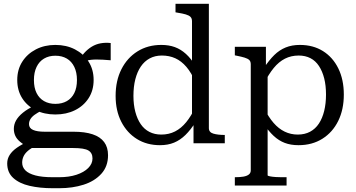

<svg xmlns="http://www.w3.org/2000/svg" viewBox="-20 -756 1880 1013"><path d="M564 -438Q520 -442 489 -442Q458 -442 438 -436Q418 -430 405 -412L392 -427Q406 -456 424.5 -476.5Q443 -497 464.5 -510Q486 -523 511 -527.5Q536 -532 564 -529ZM272 -152Q214 -152 168.5 -174.5Q123 -197 97 -238Q71 -279 71 -334Q71 -389 97.5 -430.5Q124 -472 169.5 -495.5Q215 -519 272 -519Q330 -519 375.5 -495.5Q421 -472 447.5 -430.5Q474 -389 474 -334Q474 -279 447.5 -238Q421 -197 375.5 -174.5Q330 -152 272 -152ZM272 -208Q307 -208 332.5 -222.5Q358 -237 372 -265Q386 -293 386 -334Q386 -374 372 -403Q358 -432 332.5 -447Q307 -462 272 -462Q238 -462 212.5 -447Q187 -432 173 -403Q159 -374 159 -334Q159 -293 173 -265Q187 -237 212.5 -222.5Q238 -208 272 -208ZM257 237Q190 237 136 224.5Q82 212 50 183Q18 154 18 106Q18 82 31 61.5Q44 41 69 23.5Q94 6 133 -12L169 14Q143 26 127 40Q111 54 104 69.5Q97 85 97 102Q97 126 114 143Q131 160 166.5 169.5Q202 179 258 179H292Q344 179 383.5 166Q423 153 445.5 130.5Q468 108 468 80Q468 51 446.5 38Q425 25 366 25H140L136 24Q105 8 86.5 -7.5Q68 -23 60.5 -40Q53 -57 53 -76Q53 -100 65 -121Q77 -142 101 -161.5Q125 -181 161 -198L199 -172Q179 -162 163.5 -151Q148 -140 140.5 -127.5Q133 -115 133 -101Q133 -80 154.5 -70.5Q176 -61 216 -61H368Q428 -61 468.5 -47.5Q509 -34 529.5 -6.5Q550 21 550 63Q550 122 514.5 161Q479 200 421 218.5Q363 237 293 237Z M1082 -80Q1082 -58 1105.5 -51Q1129 -44 1165 -44H1166V0H1001V-113L993 -115V-644Q993 -659 985 -667Q977 -675 960 -680Q943 -685 917 -689L906 -691V-736H1082ZM831 -519Q871 -519 902.5 -507.5Q934 -496 961 -471.5Q988 -447 1012 -408L1011 -323Q990 -372 963.5 -403Q937 -434 905 -448.5Q873 -463 834 -463Q798 -463 770 -448Q742 -433 723 -405Q704 -377 694 -338Q684 -299 684 -250Q684 -204 694 -166Q704 -128 722.5 -101Q741 -74 768.5 -60Q796 -46 831 -46Q871 -46 903.5 -62.5Q936 -79 962.5 -111.5Q989 -144 1011 -191L1012 -112Q986 -71 958.5 -44Q931 -17 898.5 -3.5Q866 10 824 10Q755 10 702.5 -22.5Q650 -55 620 -113.5Q590 -172 590 -250Q590 -330 620.5 -390.5Q651 -451 705.5 -485Q760 -519 831 -519Z M1492 223H1219V179H1221Q1245 179 1263.5 176Q1282 173 1292.5 165Q1303 157 1303 143V-417Q1303 -432 1295 -439.5Q1287 -447 1270.5 -452Q1254 -457 1229 -462L1219 -464V-509H1383V-383L1392 -372V169Q1392 172 1405 174.5Q1418 177 1434.5 178Q1451 179 1464 179H1492ZM1555 10Q1514 10 1482.5 -2Q1451 -14 1424.5 -38.5Q1398 -63 1372 -101L1374 -184Q1397 -138 1423.5 -107.5Q1450 -77 1482 -61.5Q1514 -46 1551 -46Q1588 -46 1616 -61Q1644 -76 1662.5 -104Q1681 -132 1690.5 -171Q1700 -210 1700 -257Q1700 -305 1690.5 -342.5Q1681 -380 1663 -407.5Q1645 -435 1618 -449Q1591 -463 1556 -463Q1516 -463 1483.5 -446.5Q1451 -430 1424 -397Q1397 -364 1374 -317L1372 -397Q1400 -439 1427 -465.5Q1454 -492 1487 -505.5Q1520 -519 1562 -519Q1632 -519 1684 -486.5Q1736 -454 1765 -395Q1794 -336 1794 -257Q1794 -178 1764.5 -118Q1735 -58 1681 -24Q1627 10 1555 10Z"/></svg>

Font: Roboto Serif 28pt
Style: Regular
Weight: 400
Designer: Greg Gazdowicz
Foundry: Commercial Type
Version: Version 1.008